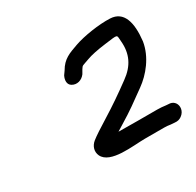

<svg xmlns="http://www.w3.org/2000/svg" viewBox="-90 -749 565 553"><g transform="rotate(-30 192.5 -472.5)"><path d="M191.9 -354C194.9 -355.9 202.8 -360.8 208.6 -364.3C256.3 -393.4 266.7 -402.4 309.3 -432.8C342.1 -456.2 375.5 -496.3 383.1 -544.3C390.1 -605.1 377.6 -646.4 334.3 -648.5C297.8 -650.3 243.9 -641.8 213.2 -630.9C183.7 -620.4 162.5 -613.7 145.7 -584.3L137.7 -573L137.2 -572C131.6 -560.6 130.3 -545.8 142.1 -538.8C156.8 -530 174.3 -535.8 184 -548.6L184.6 -549.3L191.8 -561.8C199.1 -572.7 196 -569.1 222.1 -578.7C235.2 -583.6 256.7 -588.2 285.6 -591.9C334.2 -598.1 326 -599.2 328.6 -575.9C332.5 -532.9 317.1 -500.8 280.7 -474.7C245 -448.4 212.3 -426.1 182.2 -407.5C151.5 -388.5 131.4 -375.3 120.6 -366.7C106.2 -355.1 102.1 -338.3 108.6 -324C126.4 -284.9 209.5 -298.5 247.7 -298.5H311.7C318.3 -298.5 325.6 -297.9 333.5 -296.6L334 -296.6L345.6 -295.7C354.3 -294.8 361.1 -296.3 368 -301.2C383.8 -312.5 384.2 -330.7 377.2 -340.7C373.9 -345.4 368.8 -349.2 362 -350.3L361.5 -350.4L348.5 -351.4C339.7 -352.7 329.5 -353.5 320.4 -353.5H256.4C229.9 -353.5 209.8 -353.6 191.9 -354Z"/></g></svg>

Font: MewTooHand
Style: BdWideIta
Weight: 400
Designer: Mew Too, Robert Jablonski
Version: Version 0.77